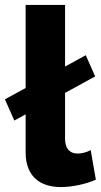

<svg xmlns="http://www.w3.org/2000/svg" viewBox="-25 -750 409 779"><path d="M79 -131C79 -41 131 9 222 9C267 9 324 -3 364 -21L343 -141C327 -132 306 -127 290 -127C257 -127 239 -148 239 -187V-373L361 -440L323 -526L239 -480V-730H79V-393L-5 -347L33 -261L79 -286Z"/></svg>

Font: Raleway
Style: ExtraBold
Weight: 800
Designer: Matt McInerney, Pablo Impallari, Rodrigo Fuenzalida
Foundry: Matt McInerney, Pablo Impallari, Rodrigo Fuenzalida
Version: Version 3.000